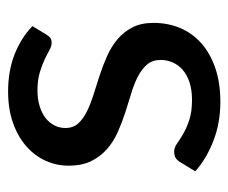

<svg xmlns="http://www.w3.org/2000/svg" viewBox="-65 -491 564 474"><g transform="rotate(-90 217.0 -254.0)"><path d="M368 -420.5Q364 -414 359.5 -411.2Q355 -408.5 348 -408.5Q340 -408.5 330.2 -414Q320.5 -419.5 306.8 -426Q293 -432.5 274.5 -438Q256 -443.5 230.5 -443.5Q209.5 -443.5 192.2 -438.2Q175 -433 163 -423.8Q151 -414.5 144.5 -401.8Q138 -389 138 -374.5Q138 -355.5 149.2 -343Q160.5 -330.5 178.8 -321.5Q197 -312.5 220.2 -305.2Q243.5 -298 267.8 -290Q292 -282 315.2 -271.8Q338.5 -261.5 356.8 -246.2Q375 -231 386.2 -209.5Q397.5 -188 397.5 -157Q397.5 -121.5 384.8 -91.2Q372 -61 347.2 -39Q322.5 -17 286 -4.5Q249.5 8 202.5 8Q150 8 105.5 -9.5Q61 -27 31 -54L54 -91.5Q58 -98.5 64 -102.2Q70 -106 80 -106Q89.5 -106 99.5 -99Q109.5 -92 123.5 -83.8Q137.5 -75.5 157.5 -68.8Q177.5 -62 207.5 -62Q232.5 -62 251 -68.2Q269.5 -74.5 281.8 -85.2Q294 -96 300 -110Q306 -124 306 -139.5Q306 -159.5 294.8 -172.8Q283.5 -186 265.2 -195.5Q247 -205 223.5 -212Q200 -219 175.5 -227Q151 -235 127.5 -245.5Q104 -256 85.8 -272Q67.5 -288 56.2 -311Q45 -334 45 -367Q45 -396.5 57.2 -423.5Q69.5 -450.5 92.8 -471Q116 -491.5 150.2 -503.8Q184.5 -516 228.5 -516Q279 -516 319.8 -500Q360.5 -484 389.5 -456Z"/></g></svg>

Font: Lato 2
Style: Regular
Weight: 500
Designer: Lukasz Dziedzic with Adam Twardoch and Botio Nikoltchev
Foundry: tyPoland Lukasz Dziedzic
Version: Version 2.015; 2015-08-06; http://www.latofonts.com/